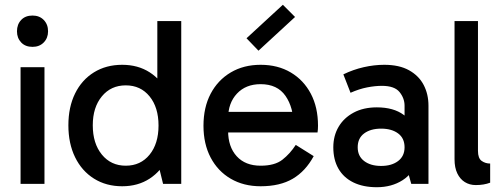

<svg xmlns="http://www.w3.org/2000/svg" viewBox="-20 -769 2104 803"><path d="M166 0H66V-488H166ZM51 -638Q51 -667 68.5 -685.5Q86 -704 116 -704Q145 -704 163 -685.5Q181 -667 181 -638Q181 -610 163 -591.5Q145 -573 116 -573Q86 -573 68.5 -591.5Q51 -610 51 -638Z M491 10Q424 10 373 -22Q322 -54 294 -111.5Q266 -169 266 -245Q266 -321 294 -378Q322 -435 373 -466.5Q424 -498 491 -498Q557 -498 606 -466.5Q655 -435 682.5 -378Q710 -321 710 -245Q710 -169 682.5 -111.5Q655 -54 606 -22Q557 10 491 10ZM506 -76Q568 -76 605.5 -122Q643 -168 643 -244Q643 -320 605.5 -366Q568 -412 506 -412Q444 -412 406 -366Q368 -320 368 -245Q368 -169 406 -122.5Q444 -76 506 -76ZM662 0 638 -98H648V-376H638V-681H738V0Z M1070 10Q999 10 945 -21.5Q891 -53 861 -110Q831 -167 831 -243Q831 -320 861 -377Q891 -434 945 -466Q999 -498 1070 -498Q1142 -498 1196 -466Q1250 -434 1280 -377Q1310 -320 1310 -243Q1310 -236 1309.5 -228.5Q1309 -221 1308 -215H926V-301H1236L1208 -243Q1208 -319 1174 -368Q1140 -417 1070 -417Q1008 -417 971 -377.5Q934 -338 934 -274V-222Q934 -155 970 -115.5Q1006 -76 1070 -76Q1129 -76 1161 -101Q1193 -126 1217 -163L1292 -116Q1258 -53 1204.5 -21.5Q1151 10 1070 10ZM1061 -557 1011 -609 1163 -749 1214 -698Z M1556 14Q1499 14 1458 -6Q1417 -26 1395.5 -63.5Q1374 -101 1374 -153Q1374 -201 1396 -238.5Q1418 -276 1459 -298Q1500 -320 1556 -320Q1626 -320 1668.5 -288.5Q1711 -257 1728 -202H1672V-327Q1672 -358 1651 -384Q1630 -410 1577 -410Q1549 -410 1515.5 -403.5Q1482 -397 1446 -381L1416 -458Q1457 -478 1501 -488Q1545 -498 1587 -498Q1650 -498 1691 -475Q1732 -452 1752 -413.5Q1772 -375 1772 -327V0H1700L1675 -89L1728 -104Q1710 -45 1664 -15.5Q1618 14 1556 14ZM1574 -75Q1618 -75 1645 -95.5Q1672 -116 1672 -153Q1672 -191 1645 -211Q1618 -231 1574 -231Q1530 -231 1503 -211Q1476 -191 1476 -153Q1476 -116 1503 -95.5Q1530 -75 1574 -75Z M1970 5Q1944 5 1924 -7.5Q1904 -20 1892.5 -44Q1881 -68 1881 -103V-681H1979V-138Q1979 -107 1994.5 -96Q2010 -85 2030 -85V-5Q2017 0 2002 2.5Q1987 5 1970 5Z"/></svg>

Font: Gabarito
Style: Regular
Weight: 400
Designer: Leandro Assis / Alvaro Franca / Felipe Casaprima
Foundry: Naipe Foundry
Version: Version 1.000